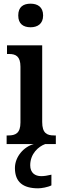

<svg xmlns="http://www.w3.org/2000/svg" viewBox="-20 -782 337 1042"><path d="M146 -634C183 -634 214 -652 214 -698C214 -745 183 -762 146 -762C107 -762 79 -745 79 -698C79 -652 107 -634 146 -634ZM16 0H163C110 14 61 68 61 130C61 206 105 240 187 240C205 240 240 234 259 224V166C238 171 220 174 204 174C170 174 144 156 144 115C144 52 189 13 225 0H283V-47H273C235 -47 209 -59 209 -120V-536H18V-489H29C65 -489 91 -477 91 -420V-117C91 -59 64 -47 26 -47H16Z"/></svg>

Font: Noto Serif Sinhala Condensed SemiBold
Style: Regular
Weight: 600
Width: 3
Designer: Jelle Bosma - Monotype Design Team
Foundry: Monotype Imaging Inc.
Version: Version 2.007